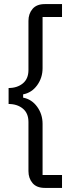

<svg xmlns="http://www.w3.org/2000/svg" viewBox="-20 -780 383 938"><path d="M199 138Q159 138 139 114.5Q119 91 119 56V-184Q119 -227 91.5 -249.5Q64 -272 22 -272V-350Q64 -350 91.5 -372.5Q119 -395 119 -438V-678Q119 -713 139 -736.5Q159 -760 199 -760H283V-697H188V-447Q188 -400 161.5 -363.5Q135 -327 93 -319V-303Q135 -295 161.5 -258.5Q188 -222 188 -175V75H283V138Z"/></svg>

Font: IBM Plex Sans KR
Style: Regular
Weight: 400
Designer: Mike Abbink; Paul van der Laan; Pieter van Rosmalen; Wujin Sim; Chorong Kim; Dohee Lee;
Foundry: Sandoll Inc.
Version: Version 1.000